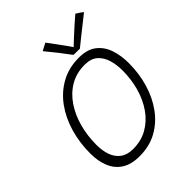

<svg xmlns="http://www.w3.org/2000/svg" viewBox="-245 -1005 1167 1167"><g transform="rotate(-45 338.5 -421.0)"><path d="M268.5 25.5Q197 25.5 152.5 -3.2Q108 -32 87.5 -82.8Q67 -133.5 67 -198.5Q67 -291 91.2 -374.2Q115.5 -457.5 162.2 -521.8Q209 -586 276.2 -623Q343.5 -660 429.5 -660Q502 -660 544 -626.8Q586 -593.5 603.8 -539.5Q621.5 -485.5 621.5 -422.5Q621.5 -332 597.5 -251.2Q573.5 -170.5 528 -108.2Q482.5 -46 417.2 -10.2Q352 25.5 268.5 25.5ZM271 -33.5Q340.5 -33.5 394.8 -64.5Q449 -95.5 486.5 -149.2Q524 -203 543.5 -272.2Q563 -341.5 563 -418Q563 -465.5 550.5 -508.2Q538 -551 507.8 -577.8Q477.5 -604.5 424.5 -604.5Q353 -604.5 298.2 -572.2Q243.5 -540 206 -484.2Q168.5 -428.5 149.5 -357.5Q130.5 -286.5 130.5 -208.5Q130.5 -159 144.5 -119.5Q158.5 -80 189.5 -56.8Q220.5 -33.5 271 -33.5ZM603.5 -864Q614.5 -858 628.5 -848.2Q642.5 -838.5 648 -833.5Q576 -776.5 533.8 -743Q491.5 -709.5 473 -694Q462 -694 445.5 -694.2Q429 -694.5 418.5 -695Q366 -767 302.5 -843Q312 -848 326 -855.8Q340 -863.5 350.5 -868.5Q367.5 -846 389 -816.8Q410.5 -787.5 428.5 -762.5Q446.5 -737.5 453 -727.5Q469 -743 496 -768Q523 -793 552.2 -819Q581.5 -845 603.5 -864Z"/></g></svg>

Font: Grandstander ExtraLight
Style: Italic
Weight: 200
Italic angle: -15°
Designer: Tyler Finck
Foundry: Etcetera Type Co
Version: Version 1.200; ttfautohint (v1.8.3)